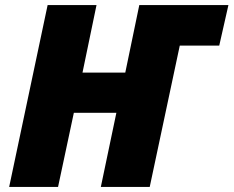

<svg xmlns="http://www.w3.org/2000/svg" viewBox="-20 -734 917 754"><path d="M16 0H208L270 -291H437L376 0H568L686 -555H841L877 -714H527L472 -449H304L359 -714H167Z"/></svg>

Font: Noto Sans UI Black
Style: Italic
Weight: 900
Italic angle: -372°
Designer: Monotype Design Team
Foundry: Monotype Imaging Inc.
Version: Version 1.901